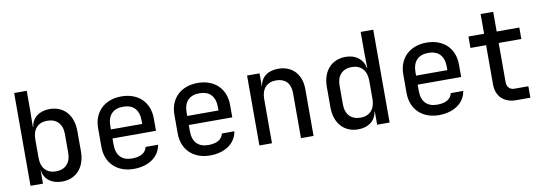

<svg xmlns="http://www.w3.org/2000/svg" viewBox="-56 -1104 4213 1487"><g transform="rotate(-10 2050.0 -360.0)"><path d="M336 -560C254 -560 197 -516 188 -445H185L187 -572V-730H88V0H186V-105H187C197 -33 253 10 336 10C446 10 519 -69 519 -196V-354C519 -481 447 -560 336 -560ZM420 -202C420 -121 375 -76 302 -76C231 -76 187 -122 187 -202V-349C187 -428 231 -474 302 -474C375 -474 420 -429 420 -349Z M1119 -349C1119 -476 1033 -560 900 -560C768 -560 681 -476 681 -349V-202C681 -74 768 10 900 10C1017 10 1102 -49 1116 -142H1018C1008 -96 966 -72 900 -72C821 -72 777 -117 777 -202V-251H1119ZM777 -349C777 -433 821 -479 900 -479C980 -479 1023 -433 1023 -349V-322H777Z M1719 -349C1719 -476 1633 -560 1500 -560C1368 -560 1281 -476 1281 -349V-202C1281 -74 1368 10 1500 10C1617 10 1702 -49 1716 -142H1618C1608 -96 1566 -72 1500 -72C1421 -72 1377 -117 1377 -202V-251H1719ZM1377 -349C1377 -433 1421 -479 1500 -479C1580 -479 1623 -433 1623 -349V-322H1377Z M2134 -560C2050 -560 1997 -518 1987 -445H1986V-550H1888V0H1987V-349C1987 -429 2031 -474 2103 -474C2172 -474 2215 -432 2215 -357V0H2314V-368C2314 -486 2243 -560 2134 -560Z M2813 -572 2815 -447H2812C2799 -517 2743 -560 2664 -560C2553 -560 2481 -481 2481 -354V-196C2481 -69 2554 10 2664 10C2745 10 2800 -32 2812 -104H2814V0H2912V-730H2813ZM2698 -76C2625 -76 2580 -121 2580 -202V-349C2580 -429 2625 -474 2698 -474C2769 -474 2813 -427 2813 -348V-202C2813 -123 2769 -76 2698 -76Z M3519 -349C3519 -476 3433 -560 3300 -560C3168 -560 3081 -476 3081 -349V-202C3081 -74 3168 10 3300 10C3417 10 3502 -49 3516 -142H3418C3408 -96 3366 -72 3300 -72C3221 -72 3177 -117 3177 -202V-251H3519ZM3177 -349C3177 -433 3221 -479 3300 -479C3380 -479 3423 -433 3423 -349V-322H3177Z M4019 0V-90H3909C3874 -90 3851 -114 3851 -151V-460H4029V-550H3851V-705H3752V-550H3629V-460H3752V-150C3752 -59 3812 0 3907 0Z"/></g></svg>

Font: Tekne LDO Medium
Style: Regular
Weight: 500
Monospace: yes
Designer: Alessio Laiso, Mario Rullo, Paolo Rosset
Foundry: Alessio Laiso
Version: Version 1.000;hotconv 1.0.109;makeotfexe 2.5.65596